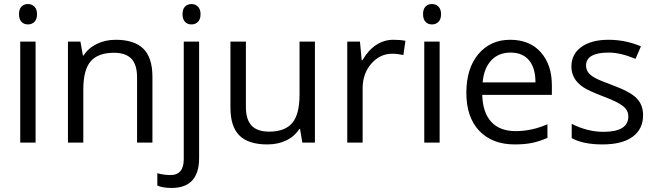

<svg xmlns="http://www.w3.org/2000/svg" viewBox="-20 -704 3238 948"><path d="M150.2 -596.3Q137.5 -583.4 117.8 -583.4Q98.1 -583.4 85.9 -596.3Q73.8 -609.2 73.8 -634Q73.8 -658.7 85.9 -671.4Q98.1 -684 117.8 -684Q137.5 -684 150.2 -671.1Q162.8 -658.2 162.8 -633.7Q162.8 -609.2 150.2 -596.3ZM155.7 -498.5V0H79.9V-498.5Z M732.6 0H656.7V-322.5Q656.7 -384.2 628.9 -413.8Q601.1 -443.4 542.5 -443.4Q464.1 -443.4 427.7 -401.2Q391.3 -358.9 391.3 -261.4V0H315.5V-498.5H377.1L389.3 -430.2H392.8Q416.1 -466.6 458 -487.1Q500 -507.6 551.6 -507.6Q642.6 -507.6 687.6 -463.6Q732.6 -419.6 732.6 -325.1Z M957.5 -596.3Q944.9 -583.4 925.2 -583.4Q905.5 -583.4 893.3 -596.3Q881.2 -609.2 881.2 -634Q881.2 -658.7 893.3 -671.4Q905.5 -684 925.2 -684Q944.9 -684 957.5 -671.1Q970.2 -658.2 970.2 -633.7Q970.2 -609.2 957.5 -596.3ZM963.1 76.3Q963.1 224 827.1 224Q784.1 224 756.8 212.3V151.2Q788.2 160.3 821.5 160.3Q887.3 160.3 887.3 81.9V-498.5H963.1Z M1117.8 -498.5H1194.1V-174.9Q1194.1 -113.8 1222.2 -83.9Q1250.3 -54.1 1308.9 -54.1Q1387.3 -54.1 1423.2 -97.1Q1459 -140 1459 -236.6V-498.5H1534.9V0H1472.7L1461.6 -66.7H1457.5Q1434.3 -30.3 1393.3 -10.6Q1352.4 9.1 1299.3 9.1Q1207.3 9.1 1162.5 -34.6Q1117.8 -78.4 1117.8 -172.4Z M1922.1 -507.6Q1956.5 -507.6 1981.8 -502.5L1971.7 -432.3Q1941.9 -438.8 1917.1 -438.8Q1856.4 -438.8 1813.4 -389.8Q1770.5 -340.7 1770.5 -267.4V0H1694.6V-498.5H1757.3L1765.9 -406.5H1769.5Q1797.3 -455.5 1836.5 -481.5Q1875.6 -507.6 1922.1 -507.6Z M2145.1 -596.3Q2132.5 -583.4 2112.7 -583.4Q2093 -583.4 2080.9 -596.3Q2068.8 -609.2 2068.8 -634Q2068.8 -658.7 2080.9 -671.4Q2093 -684 2112.7 -684Q2132.5 -684 2145.1 -671.1Q2157.7 -658.2 2157.7 -633.7Q2157.7 -609.2 2145.1 -596.3ZM2150.7 -498.5V0H2074.8V-498.5Z M2521.2 9.1Q2410.5 9.1 2346.3 -58.1Q2282.6 -125.4 2282.6 -245.7Q2282.6 -366 2341.8 -436.8Q2401.9 -507.6 2498.7 -507.6Q2595.6 -507.6 2650.2 -445.9Q2704.8 -384.2 2704.8 -283.6V-235.6H2361Q2363.5 -148.1 2405.5 -102.4Q2447.4 -56.6 2526.5 -56.6Q2605.7 -56.6 2683 -90.5V-23.3Q2644.1 -6.1 2607.7 1.5Q2571.3 9.1 2521.2 9.1ZM2623.9 -297.3Q2623.9 -368.6 2592 -406.5Q2560.2 -444.4 2500.8 -444.4Q2441.4 -444.4 2405.2 -405.5Q2369.1 -366.5 2363 -297.3Z M3155.2 -136Q3155.2 -66.2 3103.4 -28.6Q3051.6 9.1 2955 9.1Q2858.4 9.1 2802.8 -22.2V-92.5Q2880.7 -53.1 2959.6 -53.1Q3082.4 -53.1 3082.4 -129.4Q3082.4 -158.7 3056.6 -179.7Q3030.8 -200.7 2960.6 -227.2Q2890.3 -253.8 2859.5 -273.5Q2801.3 -312.9 2801.3 -375.1Q2801.3 -437.3 2850.9 -472.4Q2900.4 -507.6 2984.6 -507.6Q3068.8 -507.6 3144.6 -475.2L3117.8 -413.5Q3043.5 -444.4 2986.1 -444.4Q2928.7 -444.4 2901.2 -428Q2873.6 -411.5 2873.6 -381.2Q2873.6 -362 2883.5 -347.6Q2893.3 -333.2 2916.1 -320.3Q2938.8 -307.4 3004 -283.6Q3093 -250.8 3124.1 -218.1Q3155.2 -185.5 3155.2 -136Z"/></svg>

Font: KhulaRegular
Style: Regular
Weight: 400
Designer: Erin McLaughlin, Steve Matteson
Version: Version 1.001;PS 1.0;hotconv 1.0.72;makeotf.lib2.5.5900; ttf